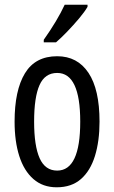

<svg xmlns="http://www.w3.org/2000/svg" viewBox="-20 -786 485 816"><path d="M403 -269Q403 -186 383.5 -123Q364 -60 324 -25Q284 10 221 10Q162 10 122 -25Q82 -60 62 -122.5Q42 -185 42 -269Q42 -402 86 -474.5Q130 -547 223 -547Q309 -547 356 -476.5Q403 -406 403 -269ZM125 -269Q125 -166 148.5 -113.5Q172 -61 223 -61Q321 -61 321 -269Q321 -476 223 -476Q171 -476 148 -424.5Q125 -373 125 -269ZM352 -757Q340 -736 316 -707.5Q292 -679 265.5 -651.5Q239 -624 218 -606H166V-617Q224 -699 255 -766H352Z"/></svg>

Font: Noto Sans Bengali UI ExtraCondensed
Style: Regular
Weight: 400
Width: 2
Designer: Jelle Bosma - Monotype Design Team
Foundry: Monotype Imaging Inc.
Version: Version 2.003; ttfautohint (v1.8.4.7-5d5b)